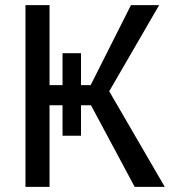

<svg xmlns="http://www.w3.org/2000/svg" viewBox="-20 -731 669 751"><path d="M602.5 -710.9 407.2 -374 624.5 0H506.8L335.9 -319.3H296.9V-200.2H224.6V-319.3H173.8V0H79.6V-710.9H173.8V-397.9H224.6V-522.9H296.9V-397.9H334.5L492.2 -710.9Z"/></svg>

Font: Noboto
Style: Regular
Weight: 400
Designer: Google
Version: Version 2.001101; 2014